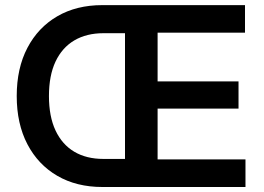

<svg xmlns="http://www.w3.org/2000/svg" viewBox="-20 -748 1054 768"><path d="M389.6 0Q286.1 0 209.2 -44.7Q132.3 -89.4 89.6 -171.1Q46.9 -252.9 46.9 -363.8Q46.9 -475.1 89.6 -556.6Q132.3 -638.2 209.2 -682.9Q286.1 -727.5 389.2 -727.5H546.9V-615.2H394Q326.2 -615.2 277.3 -586.4Q228.5 -557.6 202.1 -501.7Q175.8 -445.8 175.8 -363.8Q175.8 -282.2 202.1 -226.1Q228.5 -169.9 277.1 -141.1Q325.7 -112.3 393.6 -112.3H544.9V0ZM480 0V-727.5H960V-617.2H610.4V-422.4H934.1V-313.5H610.4V-110.4H961.9V0Z"/></svg>

Font: Inter 18pt SemiBold
Style: Regular
Weight: 600
Designer: Rasmus Andersson
Foundry: rsms
Version: Version 4.001;git-66647c0bb